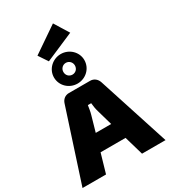

<svg xmlns="http://www.w3.org/2000/svg" viewBox="-265 -1235 1198 1358"><g transform="rotate(-30 334.0 -556.5)"><path d="M469 -995 396 -1113 187 -970 237 -895ZM211 -778C211 -710 267 -657 335 -657C403 -657 459 -710 459 -778C459 -845 402 -898 335 -898C268 -898 211 -845 211 -778ZM382 -778C382 -750 361 -730 335 -730C309 -730 288 -750 288 -778C288 -805 309 -826 335 -826C361 -826 382 -805 382 -778ZM481 0H673L485 -581C475 -611 451 -630 421 -630H247C217 -630 193 -611 184 -581L-5 0H187L232 -155H436ZM271 -291 307 -417C314 -440 317 -466 321 -489H348C350 -466 354 -440 361 -417L397 -291Z"/></g></svg>

Font: Exo 2 Extra Bold
Style: Regular
Weight: 800
Designer: Natanael Gama
Version: Version 1.001;PS 001.001;hotconv 1.0.88;makeotf.lib2.5.64775